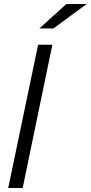

<svg xmlns="http://www.w3.org/2000/svg" viewBox="-20 -937 452 957"><path d="M311 -917H412L246 -795H176ZM21 0 170 -714H241L93 0Z"/></svg>

Font: Red Hat Text
Style: Italic
Weight: 400
Italic angle: -12°
Designer: Pentagram / MCKL
Foundry: Pentagram / MCKL
Version: Version 1.005; Red Hat Text Italic